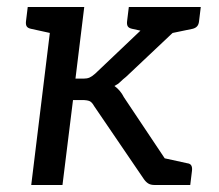

<svg xmlns="http://www.w3.org/2000/svg" viewBox="-20 -527 623 547"><path d="M69 0 131 -507H220L195 -303H218Q228 -303 235 -306Q242 -309 251 -317L432 -489Q440 -497 448 -502Q456 -507 469 -507H550L339 -308Q330 -301 323 -294Q316 -287 306 -282Q323 -270 333 -250L500 0H420Q409 0 402 -4.5Q395 -9 389 -18L248 -225Q242 -236 235 -239Q228 -242 213 -242H188L158 0ZM437 -426 420 -459 426 -507H542L452 -429ZM420 0 383 -91 440 -78ZM161 -507 141 -429 68 -445Q59 -447 56 -452Q53 -457 54 -466L59 -507ZM552 -507 547 -466Q546 -457 541.5 -452Q537 -447 529 -445L452 -429L450 -507ZM449 -507 429 -429 356 -445Q347 -447 344 -452Q341 -457 342 -466L347 -507ZM420 0 440 -78 513 -62Q522 -61 525 -55.5Q528 -50 527 -41L522 0Z"/></svg>

Font: Aleo
Style: Italic
Weight: 400
Italic angle: -7°
Designer: Alessio Laiso
Foundry: Alessio Laiso
Version: Version 2.001;gftools[0.9.29]